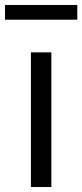

<svg xmlns="http://www.w3.org/2000/svg" viewBox="-30 -750 330 770"><path d="M94 0V-540H176V0ZM-10 -671V-730H280V-671Z"/></svg>

Font: Source Han Sans SC Normal
Style: Regular
Weight: 350
Designer: Ryoko NISHIZUKA 西塚涼子 (kana, bopomofo & ideographs); Paul D. Hunt (Latin, Greek & Cyrillic); Sandoll Communications 산돌커뮤니
Foundry: Adobe
Version: Version 2.004;hotconv 1.0.118;makeotfexe 2.5.65603